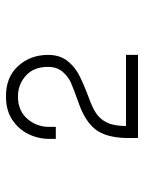

<svg xmlns="http://www.w3.org/2000/svg" viewBox="60 -886 480 640"><g transform="rotate(-90 300.0 -566.0)"><path d="M157 -620V-642Q157 -678 173 -711Q189 -744 220.5 -765Q252 -786 297 -786Q362 -787 399.5 -746Q437 -705 437 -646Q437 -607 417.5 -582Q398 -557 370 -542.5Q342 -528 297 -511Q263 -499 243 -486Q223 -473 211.5 -449.5Q200 -426 200 -386H437V-346H160V-387Q162 -455 190 -489.5Q218 -524 280 -545Q322 -560 343 -569Q364 -578 380.5 -597Q397 -616 397 -646Q397 -695 366.5 -721Q336 -747 297 -746Q251 -746 224 -715Q197 -684 197 -642V-620Z"/></g></svg>

Font: Fliege Mono Thin
Style: Regular
Weight: 100
Version: Version 0.020;Glyphs 3.3 (3306)